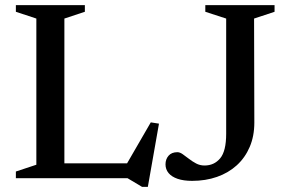

<svg xmlns="http://www.w3.org/2000/svg" viewBox="-20 -696 1120 750"><path d="M557.5 34H535L478 0H169.5L170 -58H524.5L464 -36.5L569 -218L601 -213ZM231.5 -623.5V0H42V-26L122 -52.5V-623.5L42 -650V-676H311.5V-650ZM973.5 -217Q973.5 -164.5 955.5 -122.2Q937.5 -80 904.8 -50.2Q872 -20.5 827.5 -5Q783 10.5 730.5 10.5Q697 10.5 673.8 2.5Q650.5 -5.5 638.5 -20Q626.5 -34.5 626.5 -54Q626.5 -74 638.5 -87.8Q650.5 -101.5 673 -101.5Q682.5 -101.5 693.5 -93.8Q704.5 -86 717.8 -75.8Q731 -65.5 746 -57.5Q761 -49.5 779 -49.5Q816.5 -49.5 840 -77.5Q863.5 -105.5 863.5 -173.5V-623.5L782 -650V-676H1052.5V-650L972.5 -623.5Z"/></svg>

Font: Newsreader 16pt Medium
Style: Regular
Weight: 500
Designer: Hugues Gentile
Foundry: Production Type
Version: Version 1.003